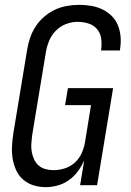

<svg xmlns="http://www.w3.org/2000/svg" viewBox="-20 -763 540 791"><path d="M169 8Q142 8 118 0.5Q94 -7 75.5 -23Q57 -39 46.5 -62Q36 -85 32 -110Q28 -135 29.5 -161.5Q31 -188 35 -214L92 -559Q96 -584 104.5 -608.5Q113 -633 127.5 -655Q142 -677 162.5 -694.5Q183 -712 206.5 -723Q230 -734 255.5 -738.5Q281 -743 306 -743Q331 -743 355 -739Q379 -735 400.5 -725Q422 -715 439 -698.5Q456 -682 465 -660.5Q474 -639 476.5 -614.5Q479 -590 475 -564L474 -555H396L397 -561Q400 -584 396.5 -606Q393 -628 379 -644Q365 -660 343.5 -666.5Q322 -673 299 -673Q276 -673 252 -664Q228 -655 210 -636.5Q192 -618 182.5 -595Q173 -572 169 -548L112 -203Q110 -186 109 -169Q108 -152 111 -136Q114 -120 121 -105.5Q128 -91 139.5 -81Q151 -71 167 -66.5Q183 -62 200 -62Q223 -62 246 -69Q269 -76 287.5 -92.5Q306 -109 316 -131Q326 -153 330 -176L355 -330H248L260 -400H446L380 0H310L327 -102Q316 -78 300.5 -57Q285 -36 264 -21Q243 -6 218 1Q193 8 169 8Z"/></svg>

Font: Iosevka Term Oblique
Style: Regular
Weight: 400
Italic angle: -9°
Monospace: yes
Designer: Belleve Invis
Foundry: Belleve Invis
Version: Version 31.4.0